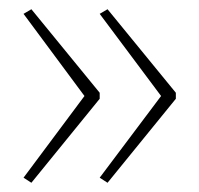

<svg xmlns="http://www.w3.org/2000/svg" viewBox="-20 -731 432 416"><path d="M361 -517 213 -335 196 -346 329 -523 196 -701 213 -711 361 -530ZM196 -517 48 -335 31 -346 163 -523 31 -701 48 -711 196 -530Z"/></svg>

Font: Noto Sans Khmer UI SemiCondensed Thin
Style: Regular
Weight: 100
Width: 4
Designer: Danh Hong and the Monotype Design Team
Foundry: Monotype Imaging Inc.
Version: Version 2.002; ttfautohint (v1.8.4.7-5d5b)